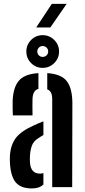

<svg xmlns="http://www.w3.org/2000/svg" viewBox="-20 -998 452 1024"><path d="M48.5 -382.5Q48 -394.5 47.5 -418.8Q47 -443 47.5 -461Q50.5 -532.5 81 -568Q111.5 -603.5 185 -608V-524Q156 -516.5 153.5 -473Q153 -458.5 153 -429.2Q153 -400 153.5 -382.5ZM258.5 0V-469.5Q258.5 -512 232 -521.5V-608Q308 -603 337 -564.2Q366 -525.5 366 -445L365 0ZM33.5 -121Q32.5 -132 32.5 -145Q32.5 -158 33 -169Q37 -226 64.8 -262.5Q92.5 -299 161 -329.5Q173.5 -335.5 186.2 -340.8Q199 -346 211.5 -351V-278Q206 -275 200 -271.2Q194 -267.5 187.5 -263Q159.5 -246.5 150.5 -222.2Q141.5 -198 140 -169Q138.5 -149 140 -129.5Q144.5 -72 193.5 -72Q203 -72 211.5 -75V-14Q189.5 7 150.5 7Q93 7 65.8 -23.2Q38.5 -53.5 33.5 -121ZM207.5 -636Q171.5 -636 146 -661.5Q120.5 -687 120.5 -723.5Q120.5 -759.5 146 -785Q171.5 -810.5 207.5 -810.5Q243.5 -810.5 269.2 -785Q295 -759.5 295 -723.5Q295 -687 269.2 -661.5Q243.5 -636 207.5 -636ZM207.5 -694.5Q220 -694.5 228.5 -702.8Q237 -711 237 -723.5Q237 -735.5 228.5 -744Q220 -752.5 207.5 -752.5Q195.5 -752.5 187.2 -744Q179 -735.5 179 -723.5Q179 -711 187.2 -702.8Q195.5 -694.5 207.5 -694.5ZM173 -851.5 256.5 -977.5H335.5L248.5 -851.5Z"/></svg>

Font: Big Shoulders Stencil Display
Style: Bold
Weight: 700
Designer: Patric King
Foundry: XO Type Co
Version: Version 1.000